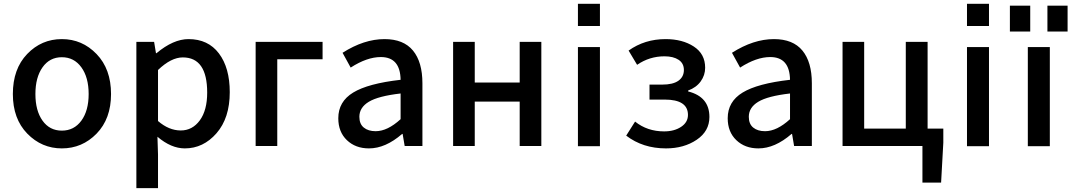

<svg xmlns="http://www.w3.org/2000/svg" viewBox="-20 -771 5663 1014"><path d="M306.6 12.7Q200.2 12.7 124 -65.4Q47.9 -143.6 47.9 -274.4Q47.9 -407.2 123.5 -485.8Q199.2 -564.5 306.6 -564.5Q414.1 -564.5 490.2 -485.4Q566.4 -406.2 566.4 -274.4Q566.4 -143.6 490.2 -65.4Q414.1 12.7 306.6 12.7ZM204.6 -133.8Q242.2 -81.1 306.6 -81.1Q371.1 -81.1 409.7 -133.8Q448.2 -186.5 448.2 -274.4Q448.2 -362.3 409.7 -415.5Q371.1 -468.8 306.6 -468.8Q242.2 -468.8 204.6 -415.5Q167 -362.3 167 -274.4Q167 -186.5 204.6 -133.8Z M700.2 222.7V-549.8H793.9L803.7 -490.2H806.6Q895.5 -564.5 975.6 -564.5Q1079.1 -564.5 1136.2 -488.8Q1193.4 -413.1 1193.4 -284.2Q1193.4 -147.5 1123.5 -67.4Q1053.7 12.7 956.1 12.7Q883.8 12.7 811.5 -48.8L814.5 44.9V222.7ZM934.6 -82Q996.1 -82 1035.2 -135.3Q1074.2 -188.5 1074.2 -282.2Q1074.2 -467.8 945.3 -467.8Q883.8 -467.8 814.5 -401.4V-131.8Q872.1 -82 934.6 -82Z M1330.1 0V-549.8H1683.6V-458H1444.3V0Z M1928.7 12.7Q1857.4 12.7 1812 -30.8Q1766.6 -74.2 1766.6 -146.5Q1766.6 -234.4 1845.2 -282.2Q1923.8 -330.1 2095.7 -349.6Q2093.8 -469.7 1991.2 -469.7Q1918 -469.7 1832 -414.1L1789.1 -492.2Q1902.3 -564.5 2010.7 -564.5Q2111.3 -564.5 2161.1 -503.9Q2210.9 -443.4 2210.9 -331.1V0H2117.2L2106.4 -63.5H2103.5Q2015.6 12.7 1928.7 12.7ZM1963.9 -78.1Q2026.4 -78.1 2095.7 -141.6V-277.3Q1977.5 -263.7 1927.7 -233.4Q1877.9 -203.1 1877.9 -154.3Q1877.9 -116.2 1901.4 -97.2Q1924.8 -78.1 1963.9 -78.1Z M2373 0V-549.8H2487.3V-335H2724.6V-549.8H2838.9V0H2724.6V-234.4H2487.3V0Z M3032.2 -633.8V-751H3148.4V-633.8ZM3032.2 1V-522.5H3148.4V1Z M3497.1 12.7Q3375 12.7 3287.1 -54.7L3334 -128.9Q3398.4 -77.1 3487.3 -77.1Q3541 -77.1 3577.1 -101.1Q3613.3 -125 3613.3 -164.1Q3613.3 -245.1 3490.2 -245.1H3410.2V-324.2H3477.5Q3534.2 -324.2 3563 -344.7Q3591.8 -365.2 3591.8 -401.4Q3591.8 -436.5 3564 -455.1Q3536.1 -473.6 3489.3 -473.6Q3410.2 -473.6 3344.7 -428.7L3299.8 -503.9Q3384.8 -564.5 3495.1 -564.5Q3584 -564.5 3644 -525.4Q3704.1 -486.3 3704.1 -413.1Q3704.1 -374 3680.7 -341.3Q3657.2 -308.6 3614.3 -293V-288.1Q3726.6 -259.8 3726.6 -153.3Q3726.6 -78.1 3659.2 -32.7Q3591.8 12.7 3497.1 12.7Z M3985.4 12.7Q3914.1 12.7 3868.7 -30.8Q3823.2 -74.2 3823.2 -146.5Q3823.2 -234.4 3901.9 -282.2Q3980.5 -330.1 4152.3 -349.6Q4150.4 -469.7 4047.9 -469.7Q3974.6 -469.7 3888.7 -414.1L3845.7 -492.2Q3959 -564.5 4067.4 -564.5Q4168 -564.5 4217.8 -503.9Q4267.6 -443.4 4267.6 -331.1V0H4173.8L4163.1 -63.5H4160.2Q4072.3 12.7 3985.4 12.7ZM4020.5 -78.1Q4083 -78.1 4152.3 -141.6V-277.3Q4034.2 -263.7 3984.4 -233.4Q3934.6 -203.1 3934.6 -154.3Q3934.6 -116.2 3958 -97.2Q3981.4 -78.1 4020.5 -78.1Z M4878.9 -91.8H4961.9V-17.6L4950.2 193.4H4851.6V0H4429.7V-549.8H4543.9V-91.8H4763.7V-549.8H4878.9Z M5086.9 -633.8V-751H5203.1V-633.8ZM5086.9 1V-522.5H5203.1V1Z M5313.5 -604.5V-741.2H5420.9V-604.5ZM5511.7 -604.5V-741.2H5618.2V-604.5ZM5408.2 1V-522.5H5524.4V1Z"/></svg>

Font: Gen Shin Gothic Medium
Style: Regular
Weight: 500
Designer: [Source Han Sans]
Ryoko NISHIZUKA  (kana & ideographs); Paul D. Hunt (Latin, Greek & Cyrillic); Wenlong ZHANG  (bopomofo
Version: Version 1.002.20150607